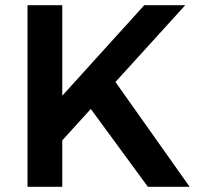

<svg xmlns="http://www.w3.org/2000/svg" viewBox="-20 -720 766 740"><path d="M711 0H550L330 -300L220 -179V0H86V-700H220V-351L536 -700H694L425 -404Z"/></svg>

Font: Montserrat arm Medium
Style: Regular
Weight: 500
Designer: Julieta Ulanovsky
Foundry: Julieta Ulanovsky
Version: Version 6.000;PS 006.000;hotconv 1.0.88;makeotf.lib2.5.64775